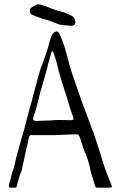

<svg xmlns="http://www.w3.org/2000/svg" viewBox="-20 -865 546 885"><path d="M327 -762Q327 -746 308 -746Q303 -746 289 -748Q278 -747 254 -752L232 -760Q209 -770 192.5 -774Q176 -778 170 -781Q157 -785 139.5 -792Q122 -799 120 -804Q117 -810 117 -815Q117 -829 136 -837Q150 -845 158 -845Q165 -845 174.5 -841.5Q184 -838 189 -837Q217 -825 233.5 -819.5Q250 -814 275 -808Q279 -806 291 -801.5Q303 -797 313 -790.5Q323 -784 325 -775Q327 -765 327 -762ZM496 -4Q496 0 485 0H429Q425 0 422.5 -1.5Q420 -3 418 -9Q414 -20 407 -45Q398 -70 395 -90Q392 -105 385.5 -126Q379 -147 374 -158Q365 -177 358 -201L349 -230Q344 -241 341.5 -243.5Q339 -246 333 -246Q312 -246 302 -245L259 -243Q251 -242 185 -242H124H122Q116 -242 113 -231L111 -221L107 -202Q105 -197 94 -144Q91 -127 84 -100Q82 -80 75 -67Q73 -64 70 -53Q67 -42 65 -35Q62 -27 58 -9Q57 -8 56 -4.5Q55 -1 53 -0.5Q51 0 47 0H27Q18 0 22 -13Q22 -16 23 -18Q23 -20 24 -23Q25 -26 27 -32L36 -69Q38 -75 43 -90Q48 -105 50 -118Q55 -142 69 -191L77 -219Q96 -281 101 -306L115 -359Q125 -392 127 -401Q134 -431 147 -476L154 -504L160 -525Q170 -559 177 -574Q179 -580 191.5 -615.5Q204 -651 208 -672Q215 -696 222.5 -708Q230 -720 243 -720Q248 -720 253 -711Q258 -702 263 -689Q268 -676 270 -670Q278 -651 298 -575L306 -547Q307 -539 339 -449L358 -394L376 -347Q404 -268 412 -251Q447 -145 453 -123Q460 -97 475.5 -58Q491 -19 493 -14Q496 -7 496 -4ZM319 -318Q319 -323 312 -340Q306 -355 294 -396Q285 -429 276 -453Q266 -483 254.5 -524Q243 -565 241 -577Q226 -630 221 -630Q218 -630 211 -603L205 -581Q198 -554 187 -513.5Q176 -473 167 -445Q161 -419 150.5 -379.5Q140 -340 134 -325Q132 -319 132 -318Q132 -311 138.5 -309Q145 -307 151.5 -307.5Q158 -308 160 -308L218 -310Q230 -312 252 -312L306 -311Q319 -311 319 -318Z"/></svg>

Font: Barrio
Style: Regular
Weight: 400
Designer: Pablo Cosgaya & Sergio Jimenez
Foundry: Pablo Cosgaya & Sergio Jimenez
Version: Version 1.005